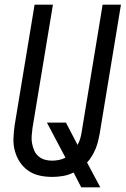

<svg xmlns="http://www.w3.org/2000/svg" viewBox="-20 -755 541 827"><path d="M412 52H330L297 -12Q275 -1 251.5 3Q228 7 205 7Q176 7 149.5 1Q123 -5 101.5 -20Q80 -35 65.5 -57Q51 -79 44 -105Q37 -131 38 -159Q39 -187 43 -215L129 -735H208L120 -204Q118 -187 116.5 -170.5Q115 -154 118 -138Q121 -122 127 -107.5Q133 -93 145 -82.5Q157 -72 172 -67.5Q187 -63 204 -63Q219 -63 234 -66Q249 -69 262 -76L182 -227H264L314 -131Q322 -145 326 -159.5Q330 -174 332 -188L422 -735H501L409 -177Q406 -161 402 -145Q398 -129 391.5 -113.5Q385 -98 376 -83Q367 -68 355 -55Z"/></svg>

Font: Iosevka Fixed
Style: Italic
Weight: 400
Italic angle: -9°
Monospace: yes
Designer: Belleve Invis
Foundry: Belleve Invis
Version: Version 33.2.4